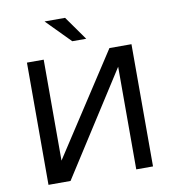

<svg xmlns="http://www.w3.org/2000/svg" viewBox="-91 -925 905 1004"><g transform="rotate(-10 361.5 -422.5)"><path d="M202 0H85V-649H174V-113L523 -649H640V0H551V-545ZM412 -718H338L213 -845H322Z"/></g></svg>

Font: Play
Style: Regular
Weight: 400
Designer: Jonas Hecksher
Foundry: Jonas Hecksher, Playtypeª, e-types AS
Version: Version 1.002